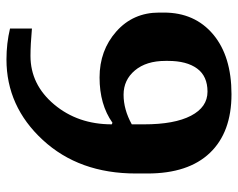

<svg xmlns="http://www.w3.org/2000/svg" viewBox="-90 -621 722 582"><g transform="rotate(-90 271.0 -330.0)"><path d="M185.1 -291.5V-254.4Q185.1 -162.1 211.2 -112.1Q237.3 -62 284.2 -62Q331.1 -62 354.2 -93.5Q377.4 -125 377.4 -181.6V-189.5Q377.4 -247.6 348.6 -282Q319.8 -316.4 274.9 -316.4Q230 -316.4 185.1 -291.5ZM523.9 -208.5V-194.3Q523.9 -100.6 457.8 -44.9Q391.6 10.7 276.4 10.7Q161.1 10.7 98.6 -54.7Q36.1 -120.1 36.1 -244.1V-279.3Q36.1 -451.2 137.7 -561.3Q239.3 -671.4 381.8 -671.4Q430.7 -671.4 475.6 -660.6V-594.2Q426.3 -598.6 392.6 -598.6Q305.7 -598.6 245.4 -526.9Q185.1 -455.1 185.1 -352.1L189.9 -350.1Q245.1 -389.2 327.1 -389.2Q409.2 -389.2 466.6 -338.4Q523.9 -287.6 523.9 -208.5Z"/></g></svg>

Font: NoticiaText-Bold
Style: Bold
Weight: 700
Designer: JM Sole
Foundry: JM Sole
Version: Version 1.003